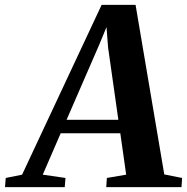

<svg xmlns="http://www.w3.org/2000/svg" viewBox="-96 -766 765 786"><path d="M-75.5 0 -72.5 -37.5 -5.5 -51 320 -746H459L576.5 -52L649.5 -37.5L647 0H339L341.5 -37.5L420.5 -51L396.5 -220.5H152.5L79 -51L172 -37.5L169 0ZM176.5 -275.5H388.5L346.5 -571.5L340 -655L310 -582.5Z"/></svg>

Font: Merriweather 60pt
Style: Bold Italic
Weight: 700
Italic angle: -7.8°
Version: Version 2.101